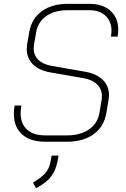

<svg xmlns="http://www.w3.org/2000/svg" viewBox="-20 -728 653 997"><path d="M52 -137Q52 -160 56 -180H91Q87 -154 87 -142Q87 -86 120 -55.5Q153 -25 214 -25H327Q397 -25 441.5 -55.5Q486 -86 496 -140L508 -211Q509 -217 509 -229Q509 -265 484.5 -289.5Q460 -314 414 -322L242 -352Q183 -362 151 -394Q119 -426 119 -474Q119 -481 121 -499L132 -562Q144 -631 196.5 -669.5Q249 -708 332 -708H445Q514 -708 554 -671.5Q594 -635 594 -574Q594 -556 591 -538H556Q559 -555 559 -568Q559 -617 528 -646Q497 -675 444 -675H331Q264 -675 221 -645Q178 -615 168 -562L157 -499Q155 -483 155 -477Q155 -441 179 -417.5Q203 -394 248 -386L420 -356Q480 -346 513 -314Q546 -282 546 -235Q546 -227 544 -211L532 -140Q520 -70 466 -31Q412 8 327 8H214Q138 8 95 -30Q52 -68 52 -137ZM151 220 161 214Q197 192 216.5 169.5Q236 147 243 108L248 80H284L279 108Q270 155 246.5 187Q223 219 178 243L167 249Z"/></svg>

Font: Bai Jamjuree ExtraLight
Style: Italic
Weight: 275
Italic angle: -10°
Version: Version 1.000; ttfautohint (v1.6)